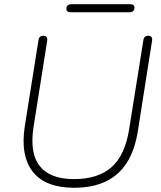

<svg xmlns="http://www.w3.org/2000/svg" viewBox="-20 -880 760 908"><path d="M330 8Q264 8 215 -10.5Q166 -29 136 -66.5Q106 -104 96 -159.5Q86 -215 98 -288L162 -690Q165 -711 186 -711Q196 -711 200.5 -704.5Q205 -698 203 -686L139 -282Q119 -156 168 -94.5Q217 -33 330 -33Q443 -33 507 -89Q571 -145 591 -270L658 -690Q661 -711 682 -711Q692 -711 696.5 -704.5Q701 -698 699 -686L632 -261Q618 -171 580.5 -111.5Q543 -52 480.5 -22Q418 8 330 8ZM593 -822H315Q294 -822 294 -838Q294 -849 300.5 -854.5Q307 -860 317 -860H595Q616 -860 616 -844Q616 -834 610 -828Q604 -822 593 -822Z"/></svg>

Font: Nunito Variable Extra Light
Style: Italic
Weight: 200
Italic angle: -9°
Designer: Vernon Adams
Foundry: Vernon Adams
Version: Version 3.602